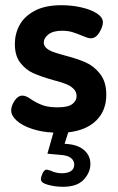

<svg xmlns="http://www.w3.org/2000/svg" viewBox="-20 -501 454 737"><path d="M274 -132Q274 -149 262 -160.5Q250 -172 232 -179Q214 -186 183 -194Q137 -207 108 -220Q79 -233 58 -260Q37 -287 37 -332Q37 -371 55 -404.5Q73 -438 113 -459.5Q153 -481 216 -481Q256 -481 293 -472.5Q330 -464 352.5 -449Q375 -434 375 -416Q375 -399 361.5 -376.5Q348 -354 328 -354Q322 -354 313 -357Q304 -360 295 -364Q274 -373 257 -378Q240 -383 218 -383Q184 -383 166 -369Q148 -355 148 -338Q148 -325 158.5 -316Q169 -307 184.5 -301.5Q200 -296 229 -288Q279 -275 310 -261Q341 -247 364.5 -217Q388 -187 388 -137Q388 -77 350 -39Q312 -1 242 7L228 51Q277 53 302 74.5Q327 96 327 128Q327 161 301.5 188.5Q276 216 222 216Q192 216 164.5 208.5Q137 201 137 187Q137 178 143.5 164Q150 150 160 150Q162 150 174 154Q182 158 193 161Q204 164 218 164Q240 164 252.5 155.5Q265 147 265 131Q265 116 253 106Q241 96 217 94L162 89L185 8Q140 6 102.5 -6.5Q65 -19 44 -38Q23 -57 23 -77Q23 -95 36 -114.5Q49 -134 66 -134Q74 -134 82.5 -130Q91 -126 99 -120Q122 -105 144 -97Q166 -89 201 -89Q241 -89 257.5 -101.5Q274 -114 274 -132Z"/></svg>

Font: Dosis
Style: Regular
Weight: 400
Designer: Edgar Tolentino, Pablo Impallari, Igino Marini
Foundry: Edgar Tolentino, Pablo Impallari, Igino Marini
Version: Version 1.007;Glyphs 3.1.1 (3134)